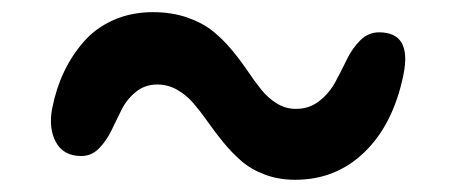

<svg xmlns="http://www.w3.org/2000/svg" viewBox="-20 -416 740 316"><path d="M465.8 -120.1Q438.5 -120.1 415.8 -128.7Q393.1 -137.2 377.2 -151.1Q361.3 -165 347.7 -181.6Q334 -198.2 322.3 -215.1Q310.5 -231.9 298.6 -245.8Q286.6 -259.8 271.5 -268.3Q256.3 -276.9 238.8 -276.9Q218.3 -276.9 203.4 -264.6Q188.5 -252.4 179.9 -235.1Q171.4 -217.8 163.1 -200.7Q154.8 -183.6 142.6 -171.4Q130.4 -159.2 113.8 -159.2Q84.5 -159.2 72 -182.1Q59.6 -205.1 65.9 -237.8Q72.3 -270 85.2 -297.4Q98.1 -324.7 117.9 -347.4Q137.7 -370.1 167 -383.1Q196.3 -396 231.9 -396Q262.7 -396 288.1 -387.2Q313.5 -378.4 330.6 -364.5Q347.7 -350.6 361.8 -333.5Q376 -316.4 387.5 -299.3Q398.9 -282.2 410.2 -268.3Q421.4 -254.4 435.8 -245.6Q450.2 -236.8 466.8 -236.8Q489.3 -236.8 505.6 -249.8Q522 -262.7 532 -281.2Q542 -299.8 551 -318.4Q560.1 -336.9 573.2 -349.9Q586.4 -362.8 604 -362.8Q658.2 -362.8 644 -293Q627.4 -211.9 580.3 -166Q533.2 -120.1 465.8 -120.1Z"/></svg>

Font: Shantell Sans Irregular
Style: Italic
Weight: 500
Italic angle: -11.31°
Designer: Stephen Nixon, Anya Danilova, Shantell Martin
Foundry: Arrow Type
Version: Version 1.006;[9816181b4]